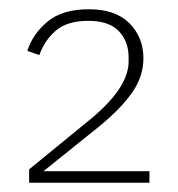

<svg xmlns="http://www.w3.org/2000/svg" viewBox="-20 -724 385 415"><path d="M303 -329H43V-358L180 -470Q258 -536 258 -591V-600Q258 -635 236.5 -657Q215 -679 171 -679Q126 -679 101.5 -658.5Q77 -638 65 -605L39 -614Q51 -651 83 -677.5Q115 -704 172 -704Q230 -704 260 -673.5Q290 -643 290 -598Q290 -559 266 -524.5Q242 -490 196 -452L74 -354H303Z"/></svg>

Font: IBM Plex Sans ExtLt
Style: Regular
Weight: 200
Designer: Mike Abbink, Paul van der Laan, Pieter van Rosmalen
Foundry: Bold Monday
Version: Version 3.005